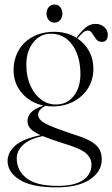

<svg xmlns="http://www.w3.org/2000/svg" viewBox="-20 -581 496 848"><path d="M300 11Q352 26.5 380 42.5Q408 58.5 418.8 78Q429.5 97.5 429.5 123Q429.5 177 377 211.8Q324.5 246.5 229.5 246.5Q120 246.5 66.8 213Q13.5 179.5 13.5 130Q13.5 92.5 46.8 62.5Q80 32.5 159 16Q126.5 1 114 -13.5Q101.5 -28 101.5 -46Q101.5 -67.5 116.8 -84Q132 -100.5 171.5 -115Q113 -127.5 76.5 -170.2Q40 -213 40 -270.5Q40 -319 61.8 -357.5Q83.5 -396 123.8 -418.2Q164 -440.5 220 -440.5Q275 -440.5 317.5 -414Q337 -441 357 -458.2Q377 -475.5 402.5 -475.5Q424.5 -475.5 440.2 -461.8Q456 -448 456 -428Q456 -396 429.5 -396Q413.5 -396 404.2 -408.5Q395 -421 387.2 -433.5Q379.5 -446 368 -446Q356.5 -446 345.5 -436Q334.5 -426 322 -411Q355 -389.5 373.8 -354.8Q392.5 -320 392.5 -278Q392.5 -229 368.8 -191.2Q345 -153.5 304.2 -132.2Q263.5 -111 213 -111Q196.5 -111 180.5 -113.5Q166.5 -106.5 157.5 -96.5Q148.5 -86.5 148.5 -75.5Q148.5 -62.5 158.5 -51.2Q168.5 -40 200.8 -25.8Q233 -11.5 300 11ZM202 -432Q155 -431.5 124.5 -390.5Q94 -349.5 96.5 -287.5Q97.5 -239.5 115 -201.2Q132.5 -163 162 -141Q191.5 -119 228.5 -119.5Q278 -120 307.8 -160Q337.5 -200 335 -263Q333 -338 297.2 -385.5Q261.5 -433 202 -432ZM54 118.5Q54 172.5 97.5 206.2Q141 240 234.5 240Q309 240 346.5 214.8Q384 189.5 384 145.5Q384 117.5 359.8 96Q335.5 74.5 261 52.5Q202 34 168.5 20Q111.5 32 82.8 58.2Q54 84.5 54 118.5ZM220.5 -481Q205 -481 195.2 -492.5Q185.5 -504 185.5 -521Q185.5 -538 195.2 -549.5Q205 -561 220.5 -561Q236.5 -561 246 -549.5Q255.5 -538 255.5 -521Q255.5 -504 246 -492.5Q236.5 -481 220.5 -481Z"/></svg>

Font: Fraunces 144pt S000 Light
Style: Regular
Weight: 300
Version: Version 1.000; ttfautohint (v1.8.3)